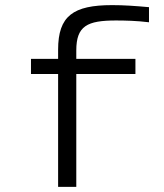

<svg xmlns="http://www.w3.org/2000/svg" viewBox="-20 -730 640 750"><path d="M433 -650C467 -650 514 -649 562 -643V-702C506 -707 464 -710 418 -710C266 -710 207 -668 207 -536V-500H101V-441H207V0H278V-441H509V-500H278V-533C278 -629 321 -650 433 -650Z"/></svg>

Font: LT Wave Mono Light
Style: Regular
Weight: 300
Designer: Daniel Lyons
Version: Version 2.5 (Glyphs App)